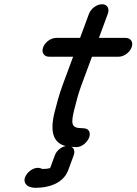

<svg xmlns="http://www.w3.org/2000/svg" viewBox="-20 -653 645 907"><path d="M239.4 80 216.8 141.1C204.1 144.2 198.3 145 184.4 145C183.5 145 182.1 145.1 180.7 145.3C180.7 145.3 177.3 143.9 175.5 143.2C148.7 131.9 120.8 151.1 107.6 168.2C83.2 199.9 101.4 221.1 115.1 227.5C127.1 233.1 140.6 234.7 153.3 234C196.4 233.8 276.5 220.3 302.2 151L328.4 80C338 54 322.7 36 299.7 36C275.4 36 248.4 55.7 239.4 80ZM212.4 -385H325.4L275.4 -250C258.9 -205.2 247.5 -161.6 238.1 -124.1C215 -32.6 225.4 40.4 325.9 41L338.7 41.9C339.1 42 339.9 42 340.5 42C370.6 42 394.5 15.1 401.4 -4.5C408 -23.1 403 -46 375.4 -47L363.6 -47.9C363.2 -48 362.4 -48 361.8 -48C314.2 -48 316.2 -75.5 330.8 -135.1C339.7 -171.8 350.1 -211.3 364.4 -250L414.4 -385H540.4C564.4 -385 592.5 -404.3 601.8 -429.5C611.1 -454.7 597.4 -474 573.3 -474H447.3L489.4 -588C498 -611 488.1 -633 462.1 -633C437.3 -633 409.6 -612.8 400.4 -588L358.3 -474H245.3C221.2 -474 193.1 -454.7 183.8 -429.5C174.5 -404.3 188.3 -385 212.4 -385Z"/></svg>

Font: Just Breathe
Style: BdObl7
Weight: 400
Foundry: Cannot Into Space Fonts
Version: Version 0.72